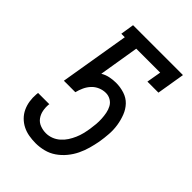

<svg xmlns="http://www.w3.org/2000/svg" viewBox="-218 -831 936 936"><g transform="rotate(45 250.0 -363.5)"><path d="M205 8Q181 8 158 4Q135 0 115 -10Q95 -20 79 -36Q63 -52 53.5 -72.5Q44 -93 40.5 -116Q37 -139 39 -163L40 -174H118L117 -171Q115 -149 119 -129Q123 -109 134.5 -93Q146 -77 165.5 -69.5Q185 -62 206 -62Q225 -62 243.5 -69Q262 -76 277.5 -89.5Q293 -103 304 -120Q315 -137 323 -155.5Q331 -174 335.5 -192.5Q340 -211 343 -230Q346 -249 347.5 -267.5Q349 -286 348 -304.5Q347 -323 343.5 -341Q340 -359 331.5 -374.5Q323 -390 307.5 -399Q292 -408 274 -408Q254 -408 235 -400Q216 -392 202 -377Q188 -362 179.5 -343.5Q171 -325 166 -305H87L147 -665H123L134 -735H478L454 -590H378L391 -665H226L192 -458Q210 -469 231.5 -473.5Q253 -478 274 -478Q304 -478 332 -469Q360 -460 379 -440Q398 -420 408.5 -393Q419 -366 423.5 -337Q428 -308 426 -278Q424 -248 419 -218Q414 -191 406.5 -164Q399 -137 386.5 -111Q374 -85 355 -62Q336 -39 312 -22.5Q288 -6 260 1Q232 8 205 8Z"/></g></svg>

Font: Iosevka Curly Slab
Style: Italic
Weight: 400
Italic angle: -9°
Monospace: yes
Designer: Belleve Invis
Foundry: Belleve Invis
Version: Version 22.1.2; ttfautohint (v1.8.4)